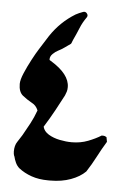

<svg xmlns="http://www.w3.org/2000/svg" viewBox="-47 -626 451 662"><g transform="rotate(5 179.0 -295.0)"><path d="M214 -138Q244 -138 270 -148Q296 -158 315 -170H321Q326 -170 332 -166L335 -150Q319 -124 304.5 -96Q290 -68 273 -42Q254 -23 222.5 -11.5Q191 0 152 0H145Q112 0 86.5 -9Q61 -18 42 -33Q34 -40 29 -50.5Q24 -61 21 -74V-72Q18 -80 18 -89Q18 -110 27 -123L43 -148Q55 -169 66.5 -190.5Q78 -212 87 -237Q80 -254 66 -261Q48 -271 33 -283Q18 -295 18 -323Q18 -337 28 -360.5Q38 -384 51 -408.5Q64 -433 73 -447L104 -496Q138 -547 189 -578Q200 -584 214 -589Q222 -592 227.5 -585Q233 -578 228 -571Q215 -553 206.5 -532Q198 -511 188 -490Q186 -486 185 -482.5Q184 -479 182 -476Q172 -469 161.5 -461.5Q151 -454 139 -448Q131 -444 122 -435.5Q113 -427 113 -416Q113 -413 118 -411Q184 -371 184 -326Q184 -317 182 -310.5Q180 -304 177 -297Q164 -272 148.5 -243.5Q133 -215 113 -183Q117 -167 133.5 -157Q150 -147 172 -142.5Q194 -138 214 -138Z"/></g></svg>

Font: Aref Ruqaa Ink
Style: Bold
Weight: 700
Designer: Abdullah Aref
Version: Version 1.005